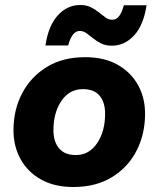

<svg xmlns="http://www.w3.org/2000/svg" viewBox="-20 -739 635 769"><path d="M274 10Q198 10 144.5 -20Q91 -50 62.5 -101.5Q34 -153 34 -217Q34 -299 68.5 -365Q103 -431 167 -470.5Q231 -510 321 -510Q397 -510 450.5 -480Q504 -450 532.5 -399Q561 -348 561 -283Q561 -202 527 -135.5Q493 -69 428.5 -29.5Q364 10 274 10ZM284 -118Q337 -118 369 -165.5Q401 -213 401 -284Q401 -329 379 -355.5Q357 -382 312 -382Q258 -382 226 -335Q194 -288 194 -217Q194 -172 216.5 -145Q239 -118 284 -118ZM567 -718Q555 -638 517 -597Q479 -556 428 -556Q403 -556 385 -565Q367 -574 353 -585.5Q339 -597 326.5 -606Q314 -615 299 -615Q283 -615 271.5 -599.5Q260 -584 253 -557H162Q174 -637 212 -678Q250 -719 301 -719Q326 -719 344 -710Q362 -701 376 -689.5Q390 -678 402.5 -669Q415 -660 430 -660Q447 -660 458 -675.5Q469 -691 476 -718Z"/></svg>

Font: Prodigy Sans
Style: Bold Italic
Weight: 700
Italic angle: -13°
Designer: Wei Huang
Foundry: Wei Huang
Version: Version 1.003; ttfautohint (v1.8.3)